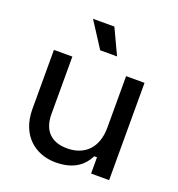

<svg xmlns="http://www.w3.org/2000/svg" viewBox="-129 -806 853 920"><g transform="rotate(20 298.0 -346.0)"><path d="M298 -700H189L273 -570H359ZM526 0V-496H432V-234C432 -132 375 -74 284 -74C204 -74 158 -118 158 -203V-496H64V-195C64 -60 152 8 255 8C352 8 397 -37 420 -83H434V0Z"/></g></svg>

Font: Space Text Medium
Style: Regular
Weight: 500
Designer: Florian Karsten (Space Text), Colophon Foundry (Space Mono)
Foundry: Florian Karsten
Version: Version 1.003;PS 001.003;hotconv 1.0.88;makeotf.lib2.5.64775